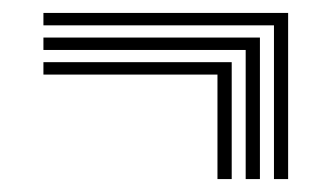

<svg xmlns="http://www.w3.org/2000/svg" viewBox="-20 -512 508 294"><path d="M334.8 -237.8H313V-397.8H46.5V-416.8H334.8ZM378 -237.8H356.2V-435.5H46.5V-454.5H378ZM421.2 -237.8H399.5V-473.2H46.5V-492.2H421.2Z"/></svg>

Font: Big Shoulders Inline Display Thin
Style: Bold
Weight: 700
Version: Version 2.002